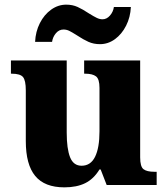

<svg xmlns="http://www.w3.org/2000/svg" viewBox="-20 -796 720 826"><path d="M91 -189V-407Q91 -450 79 -464.5Q67 -479 30 -479H27V-536H267V-226Q267 -156 281.5 -119.5Q296 -83 331 -83Q370 -83 389 -121.5Q408 -160 408 -231V-418Q408 -456 393 -467.5Q378 -479 346 -479H342V-536H583V-119Q583 -79 597.5 -68Q612 -57 644 -57H654V0H439L413 -67H408Q383 -26 346.5 -8Q310 10 257 10Q172 10 131.5 -39Q91 -88 91 -189ZM311 -644Q289 -658 277.5 -663.5Q266 -669 253 -669Q234 -669 220.5 -653Q207 -637 204 -616H131Q133 -660 151.5 -696.5Q170 -733 200 -754.5Q230 -776 265 -776Q292 -776 314 -766Q336 -756 363 -738Q384 -725 396.5 -719Q409 -713 421 -713Q439 -713 453 -729Q467 -745 470 -766H543Q541 -722 522.5 -685.5Q504 -649 474.5 -627.5Q445 -606 410 -606Q383 -606 360.5 -616Q338 -626 311 -644Z"/></svg>

Font: Noto Serif ExtraBold
Style: Regular
Weight: 800
Designer: Monotype Design Team
Foundry: Monotype Imaging Inc.
Version: Version 1.001